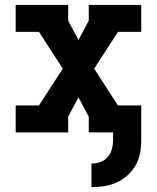

<svg xmlns="http://www.w3.org/2000/svg" viewBox="-20 -540 640 783"><path d="M353 223V127Q372 127 389.5 120.5Q407 114 419 100.5Q431 87 436 69Q441 51 441 33V0H342V-64L300 -143L258 -64V0H44V-110H139L236 -260L139 -410H44V-520H258V-456L300 -377L342 -456V-520H556V-410H461L364 -260L461 -110H556V33Q556 59 551 85Q546 111 533 134Q520 157 500 175Q480 193 456 204Q432 215 406 219Q380 223 353 223Z"/></svg>

Font: Iosevka HT Extrabold Extended
Style: Regular
Weight: 800
Width: 7
Monospace: yes
Designer: Belleve Invis
Foundry: Belleve Invis
Version: Version 32.3.0; ttfautohint (v1.8.4)